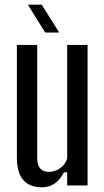

<svg xmlns="http://www.w3.org/2000/svg" viewBox="-20 -792 444 820"><path d="M159 8Q108 8 80 -22.5Q52 -53 52 -124V-600H139V-117Q139 -58 189 -58Q214 -58 236 -73Q258 -88 267 -115V-600H354V0H267V-56H253Q220 8 159 8ZM99 -772H158L233 -653H173Z"/></svg>

Font: Big Shoulders Display SemiBold
Style: Regular
Weight: 600
Designer: Patric King
Foundry: XO Type Co
Version: Version 1.000; ttfautohint (v1.8.2)